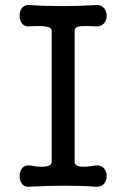

<svg xmlns="http://www.w3.org/2000/svg" viewBox="-20 -738 503 760"><path d="M184.6 -616.2V-96.7Q184.6 -80.1 152.3 -78.1Q129.9 -77.1 99.6 -83Q79.1 -85.9 67.4 -72.3Q57.6 -60.5 57.6 -41Q57.6 -22.5 67.4 -9.8Q79.1 3.9 99.6 1Q166 -2.9 236.3 -2.9Q307.6 -2.9 356.4 1Q377.9 3.9 390.6 -9.8Q402.3 -22.5 402.3 -41Q402.3 -60.5 390.6 -72.3Q377.9 -85.9 356.4 -83Q323.2 -77.1 303.7 -78.1Q275.4 -80.1 275.4 -96.7V-616.2Q275.4 -629.9 291 -632.8Q300.8 -635.7 333 -634.8L356.4 -633.8Q377.9 -630.9 390.6 -644.5Q402.3 -656.2 402.3 -675.8Q402.3 -694.3 390.6 -707Q377.9 -720.7 356.4 -717.8Q299.8 -713.9 226.6 -713.9Q152.3 -713.9 99.6 -717.8Q79.1 -720.7 67.4 -707Q57.6 -694.3 57.6 -675.8Q57.6 -656.2 67.4 -644.5Q79.1 -630.9 99.6 -633.8L116.2 -634.8Q148.4 -635.7 161.1 -632.8Q184.6 -629.9 184.6 -616.2Z"/></svg>

Font: Gungsuh
Style: Regular
Weight: 400
Version: Version 2.21